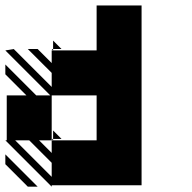

<svg xmlns="http://www.w3.org/2000/svg" viewBox="-25 -687 712 712"><path d="M166.7 5.2 -5.2 -166.7H0V-333.3H72.9L-5.2 -411.5V-447.9L109.4 -333.3H161.5L-5.2 -500L26 -505.2L166.7 -364.6V-416.7L78.1 -505.2H114.6L166.7 -453.1V-500H171.9L166.7 -505.2H171.9V-500H333.3V-666.7H500V0H166.7ZM78.1 5.2 -5.2 -78.1V-114.6L114.6 5.2ZM171.9 -171.9V-166.7L166.7 -171.9ZM171.9 -171.9H203.1L171.9 -203.1ZM171.9 -505.2H203.1L171.9 -536.5ZM166.7 -31.2V-83.3L83.3 -166.7H31.2ZM166.7 -119.8V-166.7H333.3V-333.3H166.7V-328.1V-166.7H119.8Z"/></svg>

Font: 0xA000-Monochrome
Style: Monochrome
Weight: 400
Version: Version 0.1